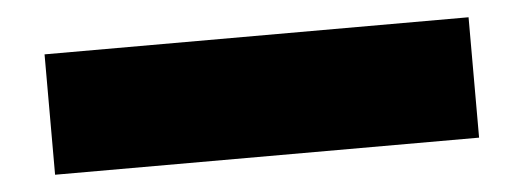

<svg xmlns="http://www.w3.org/2000/svg" viewBox="-28 -52 780 286"><g transform="rotate(-5 362.0 91.0)"><path d="M45 181V1H679V181Z"/></g></svg>

Font: Encode Sans SC Expanded Black
Style: Regular
Weight: 900
Width: 7
Designer: Multiple Designers
Foundry: Impallari Type
Version: Version 3.002